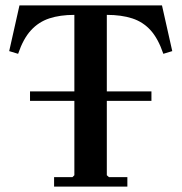

<svg xmlns="http://www.w3.org/2000/svg" viewBox="-20 -690 672 710"><path d="M180 0V-35H248L255 -42V-317H91V-352H255V-635Q202 -635 162.5 -622Q123 -609 94.5 -578Q66 -547 47 -491L14 -501L52 -670H579L617 -501L584 -491Q565 -547 537 -578Q509 -609 469 -622Q429 -635 375 -635V-352H540V-317H375V-42L383 -35H451V0Z"/></svg>

Font: Brygada 1918 SemiBold
Style: Regular
Weight: 600
Designer: Mateusz Machalski | Borys Kosmynka | Przemek Hoffer
Foundry: NIEPODLEGLA 2018
Version: Version 3.006